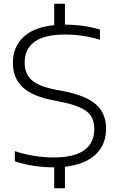

<svg xmlns="http://www.w3.org/2000/svg" viewBox="-20 -880 632 1020"><path d="M262 9Q213 9 160.5 1.2Q108 -6.5 59 -23V-77Q113 -59 166 -51.2Q219 -43.5 263 -43.5Q374.5 -43.5 427.8 -82.2Q481 -121 481 -195Q481 -257.5 439.5 -289Q398 -320.5 302 -339.5L261 -347.5Q150.5 -369 99.5 -417.5Q48.5 -466 48.5 -546.5Q48.5 -629.5 103.2 -682.2Q158 -735 268 -746.5V-860H325V-749Q425 -749 511 -723V-669Q420.5 -696.5 325 -696.5Q216 -696.5 163.5 -658Q111 -619.5 111 -549Q111 -488 147.8 -454.8Q184.5 -421.5 275.5 -403.5L316.5 -396Q438.5 -372 491 -324.2Q543.5 -276.5 543.5 -197.5Q543.5 -110.5 486.8 -58.2Q430 -6 325 6V120H268V9Q265 9 262 9Z"/></svg>

Font: Encode Sans Expanded Light
Style: Regular
Weight: 300
Width: 7
Designer: Multiple Designers
Foundry: Impallari Type
Version: Version 3.000; ttfautohint (v1.8.3) -l 8 -r 50 -G 200 -x 14 